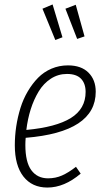

<svg xmlns="http://www.w3.org/2000/svg" viewBox="-20 -823 468 854"><path d="M257.8 -657.2 226.1 -645 168.9 -784.2 213.9 -803.2ZM356 -661.1 323.2 -649.9 271 -784.2 316.9 -801.8ZM405.8 -415Q405.8 -235.4 94.2 -210Q92.8 -193.4 92.8 -178.2Q92.8 -102.1 119.4 -65.9Q146 -29.8 193.8 -29.8Q227.1 -29.8 255.9 -42.5Q284.7 -55.2 317.9 -81.1L338.9 -50.8Q266.1 11.2 190.9 11.2Q122.6 11.2 84.2 -37.8Q45.9 -86.9 45.9 -176.8Q45.9 -218.8 52.2 -260.7Q58.6 -302.7 71 -342.8Q83.5 -382.8 103.8 -417Q124 -451.2 149.4 -477.1Q174.8 -502.9 209 -517.6Q243.2 -532.2 282.2 -532.2Q341.3 -532.2 373.5 -500Q405.8 -467.8 405.8 -415ZM277.8 -494.1Q238.8 -494.1 206.3 -473.1Q173.8 -452.1 152.1 -416.3Q130.4 -380.4 116.7 -337.2Q103 -293.9 97.2 -245.1Q229.5 -257.3 295.2 -298.1Q360.8 -338.9 360.8 -414.1Q360.8 -451.7 340.3 -472.9Q319.8 -494.1 277.8 -494.1Z"/></svg>

Font: Fira Sans Compressed ExtraLight
Style: Italic
Weight: 250
Width: 3
Italic angle: -8°
Designer: Carrois Corporate & Edenspiekermann AG
Foundry: Carrois Corporate GbR & Edenspiekermann AG
Version: Version 4.203;PS 004.203;hotconv 1.0.88;makeotf.lib2.5.64775